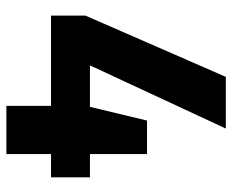

<svg xmlns="http://www.w3.org/2000/svg" viewBox="-83 -645 728 602"><g transform="rotate(90 281.0 -344.0)"><path d="M312 0V-140H29V-248L221 -688H383L185 -262H315L358 -441H463V-262H536V-140H463V0Z"/></g></svg>

Font: Saira SemiCondensed
Style: Bold
Weight: 700
Width: 4
Designer: Hector Gatti with collaboration of the Omnibus-Type team
Foundry: Omnibus-Type
Version: Version 1.101